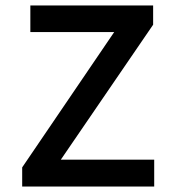

<svg xmlns="http://www.w3.org/2000/svg" viewBox="-20 -681 640 701"><path d="M61 0V-69.8L397 -564H90.8V-661.1H539.1V-590.8L202.1 -98.1H543V0Z"/></svg>

Font: Office Code Pro Medium
Style: Regular
Weight: 500
Designer: Nathan Rutzky & Paul D. Hunt
Foundry: Adobe Systems Incorporated
Version: Version 1.004;PS 001.004;hotconv 1.0.70;makeotf.lib2.5.58329